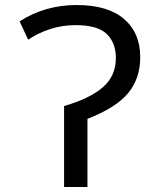

<svg xmlns="http://www.w3.org/2000/svg" viewBox="-20 -744 640 764"><path d="M235 -322Q338 -352 389.5 -397Q441 -442 441 -513Q441 -574 404.5 -609Q368 -644 281 -644Q227 -644 178.5 -628Q130 -612 92 -586L58 -659Q159 -724 285 -724Q409 -724 473.5 -668.5Q538 -613 538 -517Q538 -431 489.5 -373Q441 -315 328 -271V0H235Z"/></svg>

Font: Noto Sans Mono UI
Style: Regular
Weight: 400
Monospace: yes
Designer: Monotype Design team
Foundry: Monotype Imaging Inc.
Version: Version 1.000